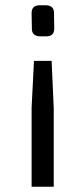

<svg xmlns="http://www.w3.org/2000/svg" viewBox="-20 -513 295 729"><path d="M153 -493Q187 -493 185 -460L186 -405Q186 -375 156 -375H134Q99 -375 101 -408L100 -463Q100 -493 130 -493ZM184 196H100V-104L109 -282H176L184 -104Z"/></svg>

Font: Taylor Sans
Style: Regular
Weight: 400
Italic angle: -8°
Designer: Natanael Gama
Version: Version 1.001 September 8, 2015